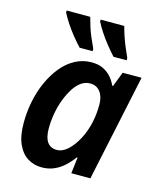

<svg xmlns="http://www.w3.org/2000/svg" viewBox="-115 -849 788 943"><g transform="rotate(15 278.5 -378.0)"><path d="M186 10Q147 10 115 -9.5Q83 -29 64 -71Q45 -113 45 -179Q45 -235 56 -289Q67 -343 88.5 -390.5Q110 -438 140 -474.5Q170 -511 208.5 -531.5Q247 -552 291 -552Q325 -552 348.5 -541Q372 -530 389.5 -511Q407 -492 418 -467H422L451 -542H547L432 0H335L345 -82H341Q322 -56 299 -35Q276 -14 248 -2Q220 10 186 10ZM235 -92Q265 -92 292 -117Q319 -142 340.5 -183Q362 -224 372 -272Q377 -296 379 -318Q381 -340 381 -361Q381 -401 362.5 -425.5Q344 -450 311 -450Q287 -450 266 -435.5Q245 -421 228 -394.5Q211 -368 198 -334Q185 -300 178 -261.5Q171 -223 171 -184Q171 -138 187.5 -115Q204 -92 235 -92ZM387 -606Q369 -626 347.5 -652.5Q326 -679 308 -706.5Q290 -734 279 -756V-766H399Q405 -743 413.5 -717.5Q422 -692 432.5 -667Q443 -642 454 -618V-606ZM215 -606Q196 -626 174.5 -652.5Q153 -679 135 -706.5Q117 -734 106 -756V-766H226Q232 -743 240 -717.5Q248 -692 259 -667Q270 -642 281 -618V-606Z"/></g></svg>

Font: Noto Sans Display SemiBold
Style: Italic
Weight: 600
Italic angle: -12°
Designer: Monotype Design Team
Foundry: Monotype Imaging Inc.
Version: Version 2.003